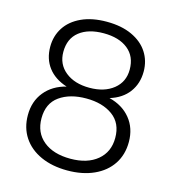

<svg xmlns="http://www.w3.org/2000/svg" viewBox="-111 -820 845 933"><g transform="rotate(15 312.0 -353.0)"><path d="M204 -372Q142 -392 109.5 -435Q77 -478 77 -539Q77 -593 104.5 -635.5Q132 -678 185 -702.5Q238 -727 312 -727Q386 -727 439 -702.5Q492 -678 519.5 -635.5Q547 -593 547 -539Q547 -479 514.5 -435Q482 -391 420 -372Q488 -355 527 -307Q566 -259 566 -190Q566 -126 534.5 -78.5Q503 -31 445.5 -5Q388 21 312 21Q236 21 178.5 -5Q121 -31 89.5 -78.5Q58 -126 58 -190Q58 -259 97 -307Q136 -355 204 -372ZM479 -531Q479 -597 434 -633Q389 -669 312 -669Q235 -669 190 -633.5Q145 -598 145 -531Q145 -469 191 -432Q237 -395 312 -395Q387 -395 433 -432Q479 -469 479 -531ZM312 -341Q230 -341 178 -304Q126 -267 126 -192Q126 -120 176 -79Q226 -38 312 -38Q397 -38 447 -79.5Q497 -121 497 -192Q497 -266 445.5 -303.5Q394 -341 312 -341Z"/></g></svg>

Font: Fz Poppins Light
Style: Regular
Weight: 300
Designer: Ninad Kale (Devanagari), Jonny Pinhorn (Latin)
Foundry: Indian Type Foundry
Version: Vit hóa bi Vntype.Com & FontZin.Com